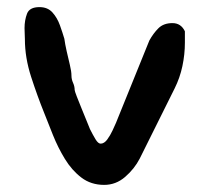

<svg xmlns="http://www.w3.org/2000/svg" viewBox="-20 -550 572 540"><path d="M273 -30Q236 -30 209 -50.5Q182 -71 162.5 -103Q143 -135 129 -170Q115 -205 104 -233Q85 -280 67.5 -334Q50 -388 50 -440Q50 -447 49.5 -455Q49 -463 49 -471Q49 -493 56 -511.5Q63 -530 91 -530Q114 -530 127.5 -515Q141 -500 148.5 -479Q156 -458 161 -441Q163 -426 167.5 -406Q172 -386 176.5 -367.5Q181 -349 181 -337Q181 -327 185.5 -317Q190 -307 190 -297Q190 -294 196 -278.5Q202 -263 210 -243.5Q218 -224 224.5 -208Q231 -192 233 -187Q241 -171 248.5 -158.5Q256 -146 263 -146Q273 -146 281.5 -157.5Q290 -169 296.5 -183Q303 -197 306 -204L400 -436Q411 -456 425.5 -470.5Q440 -485 465 -485Q489 -485 500 -462V-430Q500 -397 493 -364Q486 -331 471 -301L373 -104Q358 -75 332 -52.5Q306 -30 273 -30Z"/></svg>

Font: Fuzzy Bubbles
Style: Bold
Weight: 700
Designer: Robert E. Leuschke
Foundry: Robert E. Leuschke
Version: Version 1.010; ttfautohint (v1.8.3)